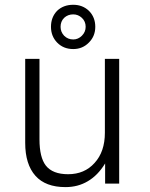

<svg xmlns="http://www.w3.org/2000/svg" viewBox="-20 -764 623 800"><path d="M476.6 -518.6H417V-210.9Q417 -131.8 374 -85Q332 -38.1 263.7 -38.1Q199.2 -38.1 170.9 -74.2Q144.5 -108.4 144.5 -183.6V-518.6H85V-168.9Q85 -79.1 127.9 -31.2Q169.9 15.6 252.9 15.6Q304.7 15.6 345.7 -8.8Q387.7 -33.2 418 -83V1H476.6ZM232.4 -652.3Q232.4 -674.8 247.1 -689.5Q262.7 -704.1 285.2 -704.1Q305.7 -704.1 321.3 -689.5Q336.9 -674.8 336.9 -652.3Q336.9 -630.9 321.3 -615.2Q305.7 -599.6 285.2 -599.6Q262.7 -599.6 247.1 -615.2Q232.4 -630.9 232.4 -652.3ZM285.2 -744.1Q244.1 -744.1 217.8 -718.8Q192.4 -692.4 192.4 -652.3Q192.4 -613.3 217.8 -586.9Q244.1 -559.6 285.2 -559.6Q324.2 -559.6 350.6 -586.9Q377 -613.3 377 -652.3Q377 -692.4 350.6 -718.8Q324.2 -744.1 285.2 -744.1Z"/></svg>

Font: Dotum
Style: Regular
Weight: 400
Version: Version 2.21